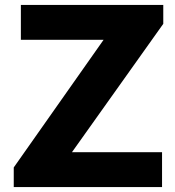

<svg xmlns="http://www.w3.org/2000/svg" viewBox="-20 -762 711 782"><path d="M36 -80 402 -600H65V-742H645V-665L273 -142H640V0H36Z"/></svg>

Font: Morrison
Style: Bold
Weight: 700
Designer: Pablo Impallari, Rodrigo Fuenzalida (Modified by Dan O. Williams)
Version: Version 0.03;June 6, 2019;FontCreator 11.5.0.2425 64-bit; tt